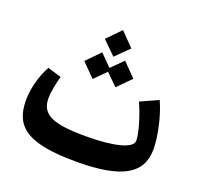

<svg xmlns="http://www.w3.org/2000/svg" viewBox="-141 -982 1191 1145"><g transform="rotate(20 455.0 -409.5)"><path d="M456 7C743 7 864 -63 864 -220C864 -296 838 -423 798 -509L685 -458C719 -383 750 -280 750 -233C750 -185 640 -155 456 -155C250 -155 171 -188 171 -292C171 -333 182 -388 196 -436L109 -462C72 -397 49 -309 49 -235C49 -62 153 7 456 7ZM296 -574 379 -490 451 -562 524 -490 607 -574 524 -659 451 -586 379 -659ZM366 -740 450 -657 534 -740 450 -826Z"/></g></svg>

Font: Wafeq
Style: Bold
Weight: 700
Designer: Rasmus Andersson & Azza Alameddine
Foundry: Google & TypeTogether
Version: Version 3.000;FEAKit 1.0